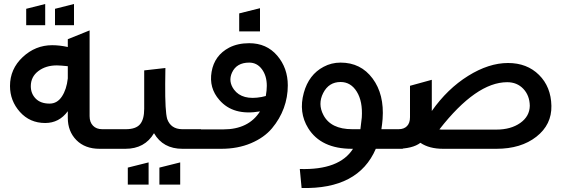

<svg xmlns="http://www.w3.org/2000/svg" viewBox="-20 -744 2808 960"><path d="M319 -548 428 -592V-163Q428 -133 445 -115.5Q462 -98 491 -98H586V0H478Q405 0 362 -43.5Q319 -87 319 -155V-188Q276 -129 206 -129Q129 -129 79.5 -184.5Q30 -240 30 -314Q30 -399 93.5 -458.5Q157 -518 241 -518Q278 -518 319 -509ZM111 -618V-700L206 -724V-618ZM134 -313Q134 -276 158.5 -251Q183 -226 228 -226Q266 -226 289.5 -261.5Q313 -297 319 -352V-413Q281 -417 264 -417Q209 -417 171.5 -388.5Q134 -360 134 -313ZM255 -618V-700L350 -724V-618Z M807 -404Q807 -376 806 -325Q805 -187 816 -149Q834 -99 890 -98H985V0H892Q795 0 750 -78Q704 0 607 0H513V-98H609Q659 -98 680 -122.5Q701 -147 701 -200V-392ZM619 179V94L723 68V179ZM777 179V94L881 68V179Z M1096 -97Q1223 -97 1280 -187Q1146 -164 1077 -244Q1024 -304 1038 -385Q1052 -467 1126 -506Q1169 -528 1226 -528Q1313 -528 1366 -466Q1419 -404 1419 -317Q1419 -258 1399 -203.5Q1379 -149 1340 -102.5Q1301 -56 1235 -28Q1169 0 1086 0H912V-97ZM1176 -587V-677L1280 -703V-587ZM1226 -431Q1163 -431 1140 -381Q1120 -337 1150 -296Q1191 -241 1288 -259Q1298 -261 1309 -264Q1314 -292 1314 -315Q1314 -365 1289.5 -398Q1265 -431 1226 -431Z M1479 101Q1677 107 1745 0H1740Q1585 0 1521 -103Q1472 -182 1499 -280Q1524 -371 1598 -410Q1637 -431 1683 -431Q1784 -431 1843 -351.5Q1902 -272 1893 -149Q1891 -124 1887 -98H1994V0H1859Q1772 203 1488 196ZM1683 -334Q1624 -334 1596 -279Q1568 -224 1597 -169Q1634 -98 1741 -98H1782Q1785 -120 1789 -157Q1794 -237 1764 -285.5Q1734 -334 1683 -334Z M2461 -96Q2534 -96 2581 -129Q2628 -162 2629 -215Q2628 -267 2596.5 -300Q2565 -333 2516 -333Q2361 -333 2177 -97Q2180 -96 2187 -96ZM1931 0V-98H1973Q2000 -98 2015 -113.5Q2030 -129 2030 -158V-315L2139 -345V-189Q2217 -300 2320.5 -364.5Q2424 -429 2520 -429Q2615 -429 2675 -369.5Q2735 -310 2737 -215Q2739 -121 2662 -60.5Q2585 0 2462 0H2196Q2126 0 2082 -30Q2043 0 1960 0Z"/></svg>

Font: LT Superior Semi-bold
Style: Regular
Weight: 600
Designer: Daniel Lyons
Foundry: LyonsType
Version: Version 1.0